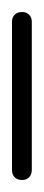

<svg xmlns="http://www.w3.org/2000/svg" viewBox="-20 -300 73 320"><path d="M0 -17H33V-264H0ZM17 -33Q9 -33 4.5 -28.5Q0 -24 0 -17Q0 -9 4.5 -4.5Q9 0 17 0Q24 0 28.5 -4.5Q33 -9 33 -17Q33 -24 28.5 -28.5Q24 -33 17 -33ZM17 -280Q9 -280 4.5 -275.5Q0 -271 0 -264Q0 -256 4.5 -251.5Q9 -247 17 -247Q24 -247 28.5 -251.5Q33 -256 33 -264Q33 -271 28.5 -275.5Q24 -280 17 -280Z"/></svg>

Font: Wavefont Light
Style: Regular
Weight: 300
Version: Version 3.004;gftools[0.9.33]